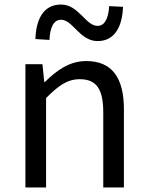

<svg xmlns="http://www.w3.org/2000/svg" viewBox="-20 -826 651 846"><path d="M92 0H183V-394C238 -449 276 -477 332 -477C404 -477 435 -434 435 -332V0H526V-344C526 -483 474 -557 360 -557C286 -557 230 -516 178 -465H175L167 -543H92ZM410 -645C487 -645 519 -711 522 -796L461 -799C458 -748 443 -712 410 -712C357 -712 327 -806 249 -806C171 -806 139 -741 136 -654L198 -650C200 -704 216 -739 249 -739C301 -739 331 -645 410 -645Z"/></svg>

Font: Source Han Sans HK
Style: Regular
Weight: 400
Designer: Ryoko NISHIZUKA 西塚涼子 (kana, bopomofo & ideographs); Paul D. Hunt (Latin, Greek & Cyrillic); Sandoll Communications 산돌커뮤니
Foundry: Adobe
Version: Version 2.000;hotconv 1.0.107;makeotfexe 2.5.65593